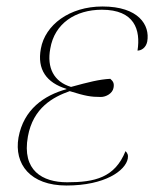

<svg xmlns="http://www.w3.org/2000/svg" viewBox="-20 -562 475 592"><path d="M185 10C304 10 367 -36 374 -73C376 -84 373 -90 367 -96C334 -14 272 0 187 0C111 0 47 -36 66 -141C82 -230 144 -263 195 -281C243 -266 260 -263 291 -263C307 -263 327 -274 330 -291C333 -306 328 -312 320 -319C285 -317 254 -309 199 -294C146 -310 124 -353 135 -412C148 -490 213 -532 294 -532C395 -532 414 -470 404 -406C415 -406 430 -414 434 -434C443 -485 407 -542 296 -542C194 -542 119 -485 106 -412C94 -348 123 -307 185 -288V-287C116 -268 53 -225 37 -138C23 -56 73 10 185 10Z"/></svg>

Font: Noto Serif Display Thin
Style: Italic
Weight: 100
Italic angle: -12°
Designer: Monotype Design Team
Foundry: Monotype Imaging Inc.
Version: Version 2.009